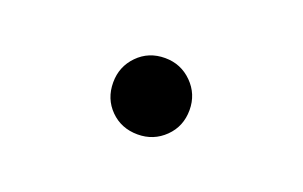

<svg xmlns="http://www.w3.org/2000/svg" viewBox="-38 -454 626 397"><g transform="rotate(20 275.0 -255.0)"><path d="M275 -171Q239 -171 215 -195Q191 -219 191 -255Q191 -290 215 -314.5Q239 -339 275 -339Q310 -339 334.5 -314.5Q359 -290 359 -255Q359 -219 334.5 -195Q310 -171 275 -171Z"/></g></svg>

Font: Winky Sans SemiBold
Style: Regular
Weight: 600
Designer: Simon Atzbach
Foundry: typofactur
Version: Version 1.205